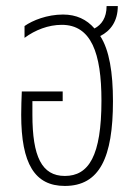

<svg xmlns="http://www.w3.org/2000/svg" viewBox="-20 -604 436 634"><path d="M194 10C309 10 353 -84 353 -270C353 -364 341 -439 311 -485C345 -502 369 -534 369 -584H332C332 -545 315 -522 292 -510C266 -540 232 -556 188 -556C136 -556 88 -537 61 -518V-479C96 -505 140 -522 184 -522C281 -522 315 -429 315 -272C315 -89 273 -23 194 -23C118 -23 87 -87 87 -225V-270H187V-302H52C51 -281 50 -247 50 -225C50 -63 95 10 194 10Z"/></svg>

Font: Noto Sans Thai ExtCond ExtLt
Style: Regular
Weight: 200
Width: 2
Designer: Monotype Design Team
Foundry: Monotype Imaging Inc.
Version: Version 2.002